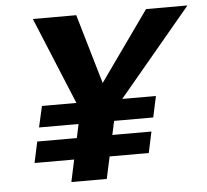

<svg xmlns="http://www.w3.org/2000/svg" viewBox="-49 -710 823 762"><g transform="rotate(-5 362.5 -329.0)"><path d="M383 -249 317 -316 560 -658H725ZM66 -88 84 -172H539L521 -88ZM205 0 278 -342H420L346 0ZM96 -227 115 -311H569L551 -227ZM275 -256 109 -658H282L382 -316Z"/></g></svg>

Font: Ysabeau ExtraBold
Style: Italic
Weight: 800
Italic angle: -12°
Designer: Christian Thalmann (Catharsis Fonts)
Version: Version 2.002